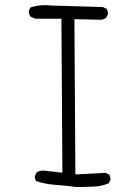

<svg xmlns="http://www.w3.org/2000/svg" viewBox="-20 -737 540 751"><path d="M412.1 -35.2Q412.1 -46.4 406.7 -54.2L392.6 -61L274.9 -54.7L271 -662.1L375 -659.7Q385.7 -661.1 395 -667L401.9 -681.2Q402.3 -682.6 402.3 -683.6Q402.3 -694.8 397 -702.6L382.3 -709.5L182.1 -715.3Q168.9 -716.8 156.2 -716.8Q126 -716.8 99.1 -708L93.3 -695.8Q92.8 -694.3 92.8 -693.4Q92.8 -681.6 98.6 -672.4L118.2 -663.6H220.2L224.1 -61.5L160.2 -68.8Q154.8 -69.8 149.4 -69.8Q134.3 -69.8 123.5 -63L116.7 -49.3Q116.2 -47.9 116.2 -46.9Q116.2 -36.1 121.1 -28.8Q157.2 -16.6 197.3 -13.9Q237.3 -11.2 279.3 -5.4Q315.4 -5.4 348.6 -7.3Q378.4 -8.8 405.3 -20L411.6 -32.7Q412.1 -34.2 412.1 -35.2Z"/></svg>

Font: NaikaiFont
Style: ExtraLight
Weight: 200
Version: Version 1.89